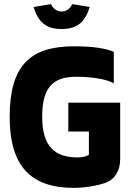

<svg xmlns="http://www.w3.org/2000/svg" viewBox="-20 -904 640 933"><path d="M533 -499V-652C496 -669 430 -679 340 -679C125 -679 27 -584 27 -336C27 -94 132 9 339 9C417 9 484 -12 494 -16C540 -34 564 -77 564 -131V-405H312V-265H412V-152C403 -146 387 -139 359 -139C245 -139 185 -193 185 -337C185 -481 239 -531 350 -531C435 -531 503 -517 533 -499ZM143 -870 228 -884C236 -864 255 -848 279 -848C305 -848 322 -864 331 -884L416 -870C393 -796 355 -763 279 -763C204 -763 166 -796 143 -870Z"/></svg>

Font: LT Wave Mono Black
Style: Regular
Weight: 900
Designer: Daniel Lyons
Version: Version 2.5 (Glyphs App)